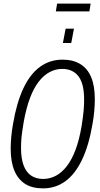

<svg xmlns="http://www.w3.org/2000/svg" viewBox="-20 -1027 554 1059"><path d="M217 12Q158 12 119 -12.5Q80 -37 59.5 -85.5Q39 -134 39 -207Q39 -237 42 -271.5Q45 -306 52 -344Q72 -462 109.5 -541Q147 -620 201.5 -659Q256 -698 325 -698Q383 -698 423 -673.5Q463 -649 483 -601Q503 -553 503 -480Q503 -450 500 -415Q497 -380 490 -342Q470 -224 432 -145Q394 -66 340 -27Q286 12 217 12ZM218 -40Q255 -40 288 -57.5Q321 -75 348.5 -110.5Q376 -146 396.5 -200.5Q417 -255 430 -331Q434 -357 437 -379Q440 -401 441.5 -418.5Q443 -436 443.5 -450.5Q444 -465 444 -478Q444 -536 430.5 -573Q417 -610 389.5 -628.5Q362 -647 324 -647Q287 -647 254 -629.5Q221 -612 193.5 -576.5Q166 -541 145.5 -486.5Q125 -432 111 -356Q107 -330 103.5 -308Q100 -286 98.5 -269Q97 -252 96.5 -238Q96 -224 96 -210Q96 -152 110.5 -114Q125 -76 152.5 -58Q180 -40 218 -40ZM327 -790 342 -869H388L373 -790ZM288 -964 295 -1007H480L473 -964Z"/></svg>

Font: Archivo ExtraCondensed ExtraLight
Style: Italic
Weight: 250
Width: 2
Italic angle: -10°
Designer: Hector Gatti
Foundry: Omnibus-Type
Version: Version 2.001